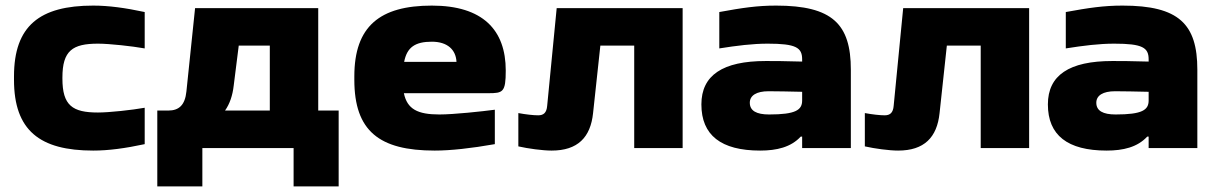

<svg xmlns="http://www.w3.org/2000/svg" viewBox="-20 -529 4333 686"><path d="M30 -256V-244C30 -63 122 9 313 9C368 9 427 1 497 -14V-144C452 -136 371 -127 330 -127C239 -127 203 -152 203 -248V-252C203 -348 239 -373 330 -373C371 -373 452 -364 497 -356V-486C427 -501 368 -509 313 -509C122 -509 30 -437 30 -256Z M581 -134H542V137H703V0H1029V137H1190V-134H1117V-500H677L646 -202C641 -154 620 -134 581 -134ZM784 -134C801 -158 811 -188 815 -223L833 -366H944V-134Z M1787 -277C1787 -422 1705 -509 1523 -509C1337 -509 1246 -435 1246 -256V-244C1246 -61 1335 9 1533 9C1590 9 1663 1 1748 -14V-137C1703 -131 1601 -120 1550 -120C1472 -120 1435 -139 1423 -196H1724C1777 -196 1787 -199 1787 -277ZM1424 -308C1434 -360 1463 -380 1523 -380C1579 -380 1609 -351 1611 -308Z M2099 -125 2125 -366H2246V0H2419V-500H1969L1935 -151C1933 -126 1922 -117 1903 -117C1886 -117 1859 -120 1832 -125V-6C1867 2 1919 9 1951 9C2044 9 2090 -38 2099 -125Z M2753 -509C2685 -509 2632 -501 2550 -486V-356C2613 -366 2669 -373 2723 -373C2824 -373 2846 -359 2846 -317V-309C2785 -311 2740 -311 2716 -311C2562 -311 2486 -260 2486 -156C2486 -46 2556 9 2696 9C2755 9 2806 -3 2841 -41H2846V0H3020V-280C3020 -443 2954 -509 2753 -509ZM2659 -162C2659 -188 2683 -203 2726 -203C2754 -203 2803 -202 2846 -201V-170C2846 -136 2823 -120 2728 -120C2683 -120 2659 -133 2659 -162Z M3337 -125 3363 -366H3484V0H3657V-500H3207L3173 -151C3171 -126 3160 -117 3141 -117C3124 -117 3097 -120 3070 -125V-6C3105 2 3157 9 3189 9C3282 9 3328 -38 3337 -125Z M3991 -509C3923 -509 3870 -501 3788 -486V-356C3851 -366 3907 -373 3961 -373C4062 -373 4084 -359 4084 -317V-309C4023 -311 3978 -311 3954 -311C3800 -311 3724 -260 3724 -156C3724 -46 3794 9 3934 9C3993 9 4044 -3 4079 -41H4084V0H4258V-280C4258 -443 4192 -509 3991 -509ZM3897 -162C3897 -188 3921 -203 3964 -203C3992 -203 4041 -202 4084 -201V-170C4084 -136 4061 -120 3966 -120C3921 -120 3897 -133 3897 -162Z"/></svg>

Font: LT Wave Black
Style: Regular
Weight: 900
Designer: Daniel Lyons
Version: Version 2.5 (Glyphs App)